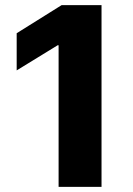

<svg xmlns="http://www.w3.org/2000/svg" viewBox="-20 -727 519 747"><path d="M375 0H208V-550.8H204.1L44.9 -453.1V-597.7L219.7 -707H375Z"/></svg>

Font: Pretendard Std ExtraBold
Style: Regular
Weight: 800
Designer: Base glyphs from Inter by Rasmus Andersson; Hangeul glyphs from Noto Sans CJK(Source Han Sans) by Jang Soo-young and Kan
Foundry: Kil Hyung-jin
Version: Version 1.309